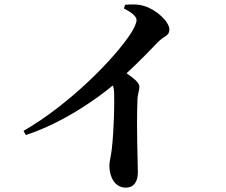

<svg xmlns="http://www.w3.org/2000/svg" viewBox="-20 -813 1040 883"><path d="M550 -774C580 -759 608 -739 608 -721C608 -708 599 -687 582 -660C508 -545 300 -333 88 -211L99 -192C275 -250 429 -362 499 -420C503 -409 505 -396 505 -381C506 -337 505 -224 494 -126C490 -93 483 -70 483 -51C483 -1 507 50 559 50C595 50 614 23 614 -20C614 -71 607 -215 612 -349C612 -378 621 -396 621 -414C621 -433 596 -452 562 -476C622 -531 672 -584 707 -620C734 -648 759 -647 759 -677C759 -713 699 -769 644 -785C614 -795 582 -793 555 -791Z"/></svg>

Font: Noto Serif CJK KR
Style: Bold
Weight: 700
Designer: Ryoko NISHIZUKA 西塚涼子 (kana & ideographs); Frank Grießhammer (Latin, Greek & Cyrillic); Wenlong ZHANG 张文龙 (bopomofo); San
Foundry: Adobe
Version: Version 2.001;hotconv 1.1.0;makeotfexe 2.6.0